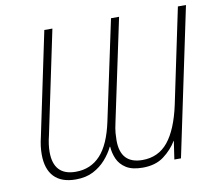

<svg xmlns="http://www.w3.org/2000/svg" viewBox="-80 -808 1035 913"><g transform="rotate(-10 438.0 -351.0)"><path d="M215 12Q146 12 110.5 -25Q75 -62 75 -133Q75 -153 77.5 -173Q80 -193 86 -218L190 -714H229L125 -218Q119 -194 116.5 -174.5Q114 -155 114 -138Q114 -24 221 -24Q293 -24 340 -74.5Q387 -125 410 -234L512 -714H551L447 -223Q440 -192 438.5 -172.5Q437 -153 437 -137Q437 -24 543 -24Q620 -24 667 -82Q714 -140 739 -256L835 -714H874L724 0H692L705 -88H704Q680 -48 640 -18Q600 12 538 12Q487 12 458 -6.5Q429 -25 416.5 -53.5Q404 -82 402 -113H400Q385 -82 360 -53.5Q335 -25 299.5 -6.5Q264 12 215 12Z"/></g></svg>

Font: Noto Sans Disp ExtLt
Style: Italic
Weight: 200
Italic angle: -12°
Designer: Monotype Design Team
Foundry: Monotype Imaging Inc.
Version: Version 2.000;GOOG;noto-source:20170915:90ef993387c0